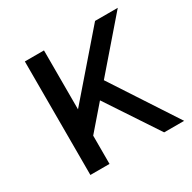

<svg xmlns="http://www.w3.org/2000/svg" viewBox="-126 -666 791 791"><g transform="rotate(-30 269.0 -270.0)"><path d="M102 -172 421 -540H529L162 -116ZM87 -540H178V0H87ZM256 -275 322 -323 533 0H438Z"/></g></svg>

Font: Pathway Extreme 72pt Medium
Style: Regular
Weight: 500
Designer: Eduardo Rodriguez Tunni
Foundry: Eduardo Rodriguez Tunni
Version: Version 1.001;gftools[0.9.26]